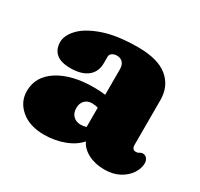

<svg xmlns="http://www.w3.org/2000/svg" viewBox="-114 -640 831 797"><g transform="rotate(30 301.0 -241.0)"><path d="M27.5 -108Q27.5 -178 92 -219Q156.5 -260 262.5 -260Q293.5 -260 317 -256.5V-380Q317 -399 306.8 -410.5Q296.5 -422 279 -422Q266 -422 256.2 -415.8Q246.5 -409.5 246.5 -399V-368Q246.5 -326 217.8 -303Q189 -280 135.5 -280Q90 -280 67.8 -299.2Q45.5 -318.5 45.5 -353Q45.5 -386 77.5 -419Q109.5 -452 174.5 -474Q239.5 -496 337.5 -496Q433 -496 479.8 -457.2Q526.5 -418.5 526.5 -351.5V-135Q526.5 -127.5 530.8 -121.2Q535 -115 545.5 -115Q551.5 -115 555 -116.5Q558.5 -118 561.5 -120Q567.5 -124 573.5 -124Q587 -124 594.2 -114.8Q601.5 -105.5 601.5 -92Q601.5 -67 585.2 -42.5Q569 -18 539.2 -2Q509.5 14 468.5 14Q424.5 14 391 -3.2Q357.5 -20.5 344.5 -49Q318.5 -19 273.8 -2.5Q229 14 179.5 14Q110 14 68.8 -21Q27.5 -56 27.5 -108ZM240.5 -150Q240.5 -126 254.2 -112Q268 -98 291 -98Q304.5 -98 317 -102.5V-194.5Q304 -199 288 -199Q266.5 -199 253.5 -185.5Q240.5 -172 240.5 -150Z"/></g></svg>

Font: Fraunces 9pt SuperSoft Black
Style: Regular
Weight: 900
Version: Version 1.000;[b76b70a41]